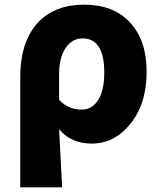

<svg xmlns="http://www.w3.org/2000/svg" viewBox="-20 -603 693 825"><path d="M67 -270Q67 -426 145 -508Q217 -583 342 -583Q467 -583 538 -507Q610 -431 610 -294Q610 -154 537 -67Q470 14 374 14Q285 14 234 -48Q239 38 247 202H67ZM399 -169Q428 -210 428 -291Q428 -438 335 -438Q290 -438 262 -397Q234 -355 234 -287V-174Q274 -132 331 -132Q373 -132 399 -169Z"/></svg>

Font: KaiGen Gothic KR Heavy
Style: Heavy
Weight: 900
Designer: Ryoko NISHIZUKA  (kana & ideographs); Paul D. Hunt (Latin, Greek & Cyrillic); Wenlong ZHANG  (bopomofo); Sandoll Communi
Foundry: Adobe Systems Incorporated
Version: Version 1.002 March 28, 2018